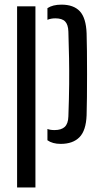

<svg xmlns="http://www.w3.org/2000/svg" viewBox="-20 -628 449 848"><path d="M189.5 -58.5Q201 -53.5 221 -53.5Q250.5 -53.5 265.8 -67.5Q281 -81.5 282 -113.5Q285 -196 285.5 -256.5Q286 -317 285 -371Q284 -425 282 -488.5Q281 -519 267.8 -533Q254.5 -547 224.5 -547Q205 -547 189.5 -540.5V-592Q213 -607.5 251.5 -607.5Q305.5 -607.5 332.8 -578Q360 -548.5 362.5 -481Q363.5 -450.5 364 -402.2Q364.5 -354 364.5 -300.5Q364.5 -247 364 -198.8Q363.5 -150.5 362.5 -119Q360 -51.5 331 -22Q302 7.5 248 7.5Q212 7.5 189.5 -8.5ZM55.5 200V-600H136.5V200Z"/></svg>

Font: Big Shoulders Stencil Text
Style: Regular
Weight: 400
Designer: Patric King
Foundry: XO Type Co
Version: Version 1.000